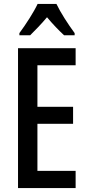

<svg xmlns="http://www.w3.org/2000/svg" viewBox="-20 -960 452 980"><path d="M268 -940H172C153 -899 113 -837 79 -791V-780H134C156 -802 190 -836 220 -872C249 -837 280 -805 307 -780H361V-791C327 -837 289 -896 268 -940ZM366 0V-88H171V-328H353V-415H171V-627H366V-714H72V0Z"/></svg>

Font: Noto Sans Gurmukhi UI ExtraCondensed Medium
Style: Regular
Weight: 500
Width: 2
Designer: Jelle Bosma - Monotype Design Team
Foundry: Monotype Imaging Inc.
Version: Version 2.004